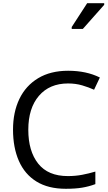

<svg xmlns="http://www.w3.org/2000/svg" viewBox="-20 -1164 672 1194"><path d="M403 -645Q288 -645 222 -568Q156 -491 156 -357Q156 -224 217.5 -146.5Q279 -69 402 -69Q449 -69 491 -77Q533 -85 573 -97V-19Q533 -4 490.5 3Q448 10 389 10Q280 10 207 -35Q134 -80 97.5 -163Q61 -246 61 -358Q61 -466 100.5 -548.5Q140 -631 217 -677.5Q294 -724 404 -724Q517 -724 601 -682L565 -606Q532 -621 491.5 -633Q451 -645 403 -645ZM426 -984V-996L522 -1144H628V-1134L495 -984Z"/></svg>

Font: Noto Sans Tifinagh SIL
Style: Regular
Weight: 400
Designer: JamraPatel
Foundry: JamraPatel LLC
Version: Version 2.006; ttfautohint (v1.8.4.7-5d5b)